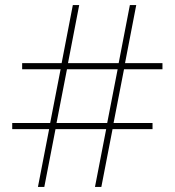

<svg xmlns="http://www.w3.org/2000/svg" viewBox="-20 -734 686 754"><path d="M467 -462H618V-486H471L515 -714H490L446 -486H247L291 -714H266L222 -486H67V-462H218L177 -251H28V-227H173L129 0H154L198 -227H397L353 0H378L422 -227H579V-251H426ZM202 -251 243 -462H442L401 -251Z"/></svg>

Font: Noto Sans Lao UI Thin
Style: Regular
Weight: 100
Designer: Monotype Design Team
Foundry: Monotype Imaging Inc.
Version: Version 2.000